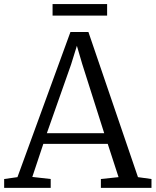

<svg xmlns="http://www.w3.org/2000/svg" viewBox="-23 -904 749 924"><path d="M61 -51.5 316 -750H402.5L641 -51.5L706 -42.5V0H462.5V-42.5L547.5 -51.5L495.5 -211.5H185.5L132.5 -52.5L221 -42.5V0H-3V-42.5ZM478.5 -263 372.5 -596.5 347 -683.5 319 -593.5 202.5 -263ZM492.5 -884.5V-829H230V-884.5Z"/></svg>

Font: Merriweather 20pt Light
Style: Regular
Weight: 300
Version: Version 2.100